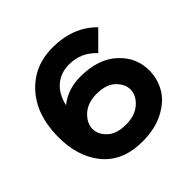

<svg xmlns="http://www.w3.org/2000/svg" viewBox="-202 -1017 1225 1225"><g transform="rotate(-45 411.0 -404.5)"><path d="M424 -412Q342 -412 294.5 -368.5Q247 -325 246 -274Q245 -223 289 -181.5Q333 -140 418 -140Q499 -140 547 -182.5Q595 -225 596 -276Q597 -327 553 -369.5Q509 -412 424 -412ZM767 -275Q765 -200 728 -137Q691 -74 610 -31.5Q529 11 416 11Q238 11 145 -102.5Q52 -216 55 -401Q59 -593 164 -706.5Q269 -820 433 -820Q617 -820 731 -705L614 -588Q540 -669 433 -669Q356 -669 304.5 -625Q253 -581 234 -500H236Q316 -563 426 -563Q587 -563 678 -479.5Q769 -396 767 -275Z"/></g></svg>

Font: Sinkin Sans 700 Bold
Style: Bold
Weight: 700
Designer: Keith Bates
Foundry: K-Type
Version: Sinkin Sans (version 1.0)  by Keith Bates   •   © 2014   www